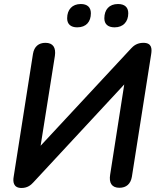

<svg xmlns="http://www.w3.org/2000/svg" viewBox="-20 -926 786 955"><path d="M87 9C118 9 135 -7 146 -19L598 -506L528 -58C521 -16 536 8 574 8C608 8 630 -11 636 -47L732 -657C736 -683 736 -713 693 -713C661 -713 643 -697 632 -685L182 -201L253 -648C259 -689 244 -713 206 -713C173 -713 150 -695 144 -658L48 -47C44 -24 45 9 87 9ZM550 -790C593 -790 618 -818 618 -860C618 -890 600 -906 567 -906C523 -906 499 -878 499 -835C499 -806 517 -790 550 -790ZM364 -790C409 -790 432 -818 432 -860C432 -890 414 -906 382 -906C339 -906 314 -878 314 -835C314 -806 332 -790 364 -790Z"/></svg>

Font: SN Pro Semibold
Style: Italic
Weight: 600
Italic angle: -9°
Designer: Tobias Whetton
Foundry: Supernotes
Version: Version 1.001;Glyphs 3.2 (3249)